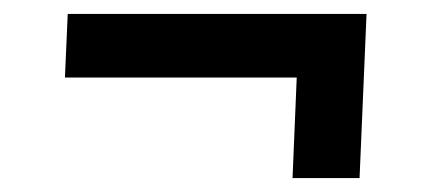

<svg xmlns="http://www.w3.org/2000/svg" viewBox="-20 -400 622 275"><path d="M399 -145 405 -289H73L77 -380H505L495 -145Z"/></svg>

Font: Literata 12pt SemiBold
Style: Italic
Weight: 600
Italic angle: -2°
Designer: Latin by Veronika Burian and Jose Scaglione. Greek by Irene Vlachou. Cyrillic by Vera Evstafieva
Foundry: TypeTogether
Version: Version 3.002